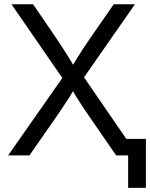

<svg xmlns="http://www.w3.org/2000/svg" viewBox="-20 -748 722 924"><path d="M19 0 303.2 -405.8V-338.9L35.2 -727.5H139.2L245.6 -571.8Q264.6 -543.5 280 -520Q295.4 -496.6 309.6 -473.6Q323.7 -450.7 339.4 -423.8H324.2Q339.8 -450.2 354 -473.1Q368.2 -496.1 384 -519.8Q399.9 -543.5 419.4 -571.8L527.3 -727.5H629.4L361.3 -342.8V-409.2L642.6 0H539.1L410.6 -186Q393.1 -211.9 378.2 -233.9Q363.3 -255.9 349.9 -277.8Q336.4 -299.8 321.3 -325.7H341.3Q326.7 -300.3 312.7 -278.3Q298.8 -256.3 283.9 -234.4Q269 -212.4 251 -186L121.6 0ZM596.7 156.2V0H560.5V-79.6H682.1V156.2Z"/></svg>

Font: Inter 24pt
Style: Regular
Weight: 400
Designer: Rasmus Andersson
Foundry: rsms
Version: Version 4.001;git-66647c0bb